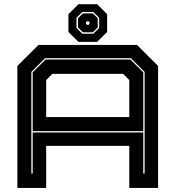

<svg xmlns="http://www.w3.org/2000/svg" viewBox="-20 -920 859 940"><path d="M65 0V-597L168 -700H651L754 -597V0H613V-206H206V0ZM133.5 -70H140V-271.5H681.5V-70H688V-568L621 -635H200.5L133.5 -568ZM140 -278V-566L203 -628.5H618.5L681.5 -566V-278ZM206 -347H613V-528L582.5 -558.5H236.5L206 -528ZM364 -715 315 -763.5V-850.5L364 -899.5H455.5L504.5 -850.5V-763.5L455.5 -715ZM383 -755H437L465.5 -783V-833L437 -861.5H383L354.5 -833V-783ZM385.5 -762 362 -785.5V-831L385.5 -854.5H434.5L458.5 -831V-785.5L434.5 -762ZM405.5 -798.5H414L418.5 -803.5V-811L414 -815.5H405.5L401 -811V-803.5Z"/></svg>

Font: Tourney Expanded ExtraBold
Style: Regular
Weight: 800
Width: 7
Designer: Tyler Finck
Foundry: Etcetera Type Co
Version: Version 1.010; ttfautohint (v1.8.3)